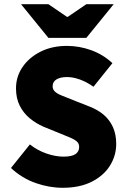

<svg xmlns="http://www.w3.org/2000/svg" viewBox="-20 -880 604 912"><path d="M278 12Q214 12 149.5 -10.5Q85 -33 32 -82L122 -194Q157 -166 200 -151Q243 -136 282 -136Q321 -136 338.5 -148Q356 -160 356 -182Q356 -198 345.5 -207.5Q335 -217 315.5 -225.5Q296 -234 268 -245L187 -278Q152 -293 122 -317.5Q92 -342 74 -377.5Q56 -413 56 -460Q56 -516 87 -561.5Q118 -607 172.5 -634.5Q227 -662 298 -662Q357 -662 413.5 -641.5Q470 -621 514 -580L424 -468Q391 -491 359 -502.5Q327 -514 298 -514Q267 -514 248.5 -503Q230 -492 230 -470Q230 -455 241.5 -444.5Q253 -434 275 -425.5Q297 -417 326 -405L405 -374Q446 -358 474 -333.5Q502 -309 517 -275Q532 -241 532 -196Q532 -141 502.5 -93.5Q473 -46 416 -17Q359 12 278 12ZM210 -700 80 -860H210L298 -800H302L390 -860H520L390 -700Z"/></svg>

Font: Source Sans 3 Black
Style: Regular
Weight: 900
Designer: Paul D. Hunt
Foundry: Adobe
Version: Version 3.046;hotconv 1.0.118;makeotfexe 2.5.65603